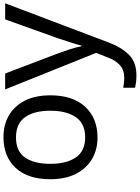

<svg xmlns="http://www.w3.org/2000/svg" viewBox="134 -720 826 1135"><g transform="rotate(-90 547.5 -153.0)"><path d="M551 -269Q551 -136 483.5 -63Q416 10 301 10Q230 10 174.5 -22.5Q119 -55 87 -117.5Q55 -180 55 -269Q55 -402 122 -474Q189 -546 304 -546Q377 -546 432.5 -513.5Q488 -481 519.5 -419.5Q551 -358 551 -269ZM146 -269Q146 -174 183.5 -118.5Q221 -63 303 -63Q384 -63 422 -118.5Q460 -174 460 -269Q460 -364 422 -418Q384 -472 302 -472Q220 -472 183 -418Q146 -364 146 -269ZM586 -536H680L796 -231Q811 -191 823 -154.5Q835 -118 841 -85H845Q851 -110 864 -150.5Q877 -191 891 -232L1000 -536H1095L864 74Q836 150 791.5 195Q747 240 669 240Q645 240 627 237.5Q609 235 596 232V162Q607 164 622.5 166Q638 168 655 168Q701 168 729.5 142Q758 116 774 73L802 2Z"/></g></svg>

Font: Noto Sans Living
Style: Regular
Weight: 400
Designer: Monotype Design Team
Foundry: Monotype Imaging Inc.
Version: Version 2.013; ttfautohint (v1.8.4.7-5d5b)